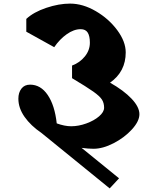

<svg xmlns="http://www.w3.org/2000/svg" viewBox="-20 -816 867 1066"><path d="M499 10Q470 10 433 5L641 174L589 230L210 -78Q151 -118 116.5 -167Q82 -216 82 -268Q82 -302 99 -324Q116 -346 147 -346Q206 -346 245 -288.5Q284 -231 295 -131Q339 -115 375 -115Q416 -115 459 -130.5Q502 -146 530 -170Q558 -194 558 -218Q558 -244 546 -263Q534 -282 498 -307.5Q462 -333 380 -382V-452Q423 -468 451 -502.5Q479 -537 479 -579Q479 -616 467 -635Q455 -654 428 -654Q390 -654 350.5 -626Q311 -598 281 -554L126 -640V-711Q167 -749 237 -772.5Q307 -796 369 -796Q440 -796 512 -754Q584 -712 631 -648.5Q678 -585 678 -525Q678 -418 591 -357Q667 -314 710.5 -268Q754 -222 754 -182Q754 -143 712.5 -97.5Q671 -52 611 -21Q551 10 499 10ZM210 -177 201 -185Z"/></svg>

Font: Inknut Antiqua ExtraBold
Style: Regular
Weight: 800
Designer: Claus Eggers Sørensen
Foundry: Claus Eggers Sørensen
Version: Version 1.003; ttfautohint (v1.8.2) -l 8 -r 50 -G 200 -x 14 